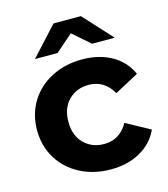

<svg xmlns="http://www.w3.org/2000/svg" viewBox="-113 -839 816 935"><g transform="rotate(-15 295.5 -371.5)"><path d="M32 -269Q32 -349 70.5 -412Q109 -475 177.5 -510.5Q246 -546 332 -546Q417 -546 480.5 -510.5Q544 -475 573 -409L452 -344Q410 -418 331 -418Q270 -418 230 -378Q190 -338 190 -269Q190 -200 230 -160Q270 -120 331 -120Q411 -120 452 -194L573 -128Q544 -64 480.5 -28Q417 8 332 8Q246 8 177.5 -27.5Q109 -63 70.5 -126Q32 -189 32 -269ZM400 -607 313 -683 226 -607H112L244 -751H382L514 -607Z"/></g></svg>

Font: APTA Sans Regular
Style: Bold Italic
Weight: 700
Version: Version 7.200